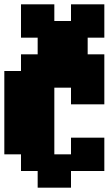

<svg xmlns="http://www.w3.org/2000/svg" viewBox="-20 -790 502 887"><path d="M0 -77V-462H77V-539H154V-616H77V-770H231V-693H308V-770H462V-616H385V-539H462V-308H308V-385H231V-77H308V-154H462V0H308V77H154V0H77V-77Z"/></svg>

Font: Coral Pixels
Style: Regular
Weight: 400
Designer: Tanukizamurai
Foundry: TanukiFont
Version: Version 1.000; ttfautohint (v1.8.4.7-5d5b)